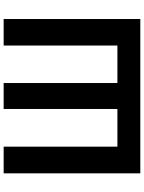

<svg xmlns="http://www.w3.org/2000/svg" viewBox="110 -890 780 1040"><g transform="rotate(-90 500.0 -370.0)"><path d="M81.1 0V-740.2H225.6V-124H429.7V-740.2H570.3V-124H773.4V-740.2H917V0Z"/></g></svg>

Font: Gen Shin Gothic Monospace Bold
Style: Bold
Weight: 700
Designer: [Source Han Sans]
Ryoko NISHIZUKA  (kana & ideographs); Paul D. Hunt (Latin, Greek & Cyrillic); Wenlong ZHANG  (bopomofo
Version: Version 1.002.20150607